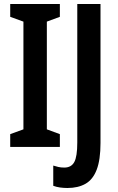

<svg xmlns="http://www.w3.org/2000/svg" viewBox="-20 -734 589 959"><path d="M279 0H31V-64L97 -88V-626L31 -650V-714H279V-650L214 -626V-88L279 -64ZM317 205Q298 205 280 202.5Q262 200 246 194V93Q258 97 271.5 100Q285 103 301 103Q336 103 351 75.5Q366 48 366 -22V-714H482V-20Q482 64 463 113.5Q444 163 407 184Q370 205 317 205Z"/></svg>

Font: Noto Sans Ethiopic ExtraCondensed SemiBold
Style: Regular
Weight: 600
Width: 2
Designer: Monotype Design Team
Foundry: Monotype Imaging Inc.
Version: Version 2.102; ttfautohint (v1.8.4.7-5d5b)